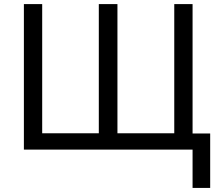

<svg xmlns="http://www.w3.org/2000/svg" viewBox="-20 -734 1081 942"><path d="M924.8 0V188H1011.2V-79.1H924.8V-713.9H835V-80.1H556.2V-713.9H464.8V-80.1H187V-713.9H97.2V0Z"/></svg>

Font: Noto Reveo Sans
Style: Regular
Weight: 400
Designer: Monotype Design team
Foundry: Monotype Imaging Inc.
Version: Version 1.04